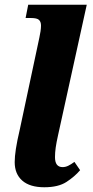

<svg xmlns="http://www.w3.org/2000/svg" viewBox="-20 -780 392 810"><path d="M167 10Q106 10 74 -18Q42 -46 42 -96Q42 -119 47 -152Q52 -185 64 -236L146 -621Q149 -634 151 -648Q153 -662 153 -672Q153 -688 144.5 -696Q136 -704 111 -704H88L99 -760H346L225 -210Q218 -179 215 -157.5Q212 -136 212 -117Q212 -75 244 -75Q256 -75 267.5 -80.5Q279 -86 294 -97L318 -62Q295 -35 260.5 -12.5Q226 10 167 10Z"/></svg>

Font: Noto Serif SemiCondensed ExtraBold
Style: Italic
Weight: 800
Width: 4
Italic angle: -12°
Designer: Monotype Design Team
Foundry: Monotype Imaging Inc.
Version: Version 2.014; ttfautohint (v1.8.4.7-5d5b)